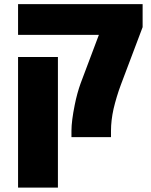

<svg xmlns="http://www.w3.org/2000/svg" viewBox="-20 -652 718 913"><path d="M319.8 0V-29.8Q319.8 -76.7 335.4 -153.3Q340.8 -180.7 348.1 -207.3Q355.5 -233.9 363.3 -255.4L450.2 -486.3H65.9V-632.3H658.2V-522.9L555.7 -251.5Q543.9 -220.2 535.2 -190.9Q526.4 -161.6 520 -134.3Q507.8 -79.1 507.8 -29.8V0ZM65.9 240.2V-380.9H255.4V240.2Z"/></svg>

Font: Open Sans ExtraBold
Style: Regular
Weight: 800
Designer: Monotype Design Team
Foundry: Monotype Imaging Inc.
Version: Version 3.003; ttfautohint (v1.8.4)